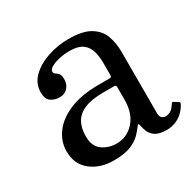

<svg xmlns="http://www.w3.org/2000/svg" viewBox="-124 -665 823 810"><g transform="rotate(-30 288.0 -260.0)"><path d="M57.5 -123Q57.5 -60 101.8 -25Q146 10 212.5 10Q265.5 10 296.5 -3.2Q327.5 -16.5 343.5 -33.5Q359.5 -50.5 367.5 -61.5Q374.5 -71 377.2 -71Q380 -71 381.5 -62Q383.5 -50 389.8 -33Q396 -16 414.2 -3Q432.5 10 470 10H470.5Q491 10 510.2 3Q529.5 -4 546.2 -18.5Q563 -33 574.5 -55Q577 -60 576.2 -62.2Q575.5 -64.5 571.5 -67L553.5 -78Q550 -81 547.2 -80Q544.5 -79 542 -74.5Q529 -54 517 -48Q505 -42 494.5 -42Q484 -42 476.2 -49Q468.5 -56 468.5 -71V-372Q468.5 -412.5 455.8 -448.8Q443 -485 406.8 -507.5Q370.5 -530 300.5 -530Q250 -530 201 -514Q152 -498 119.8 -467.2Q87.5 -436.5 87.5 -393Q87.5 -360 105.5 -347.5Q123.5 -335 146.5 -335Q172 -335 186.8 -351.2Q201.5 -367.5 201.5 -393Q201.5 -412.5 194.5 -420Q187.5 -427.5 180.5 -431.8Q173.5 -436 173.5 -445Q173.5 -455 189 -464Q204.5 -473 229 -478.5Q253.5 -484 280.5 -484Q320.5 -484 341.8 -468.8Q363 -453.5 370.8 -427Q378.5 -400.5 378.5 -367V-312Q378.5 -303 376.2 -301Q374 -299 365.5 -299H316.5Q230.5 -299 173 -274.5Q115.5 -250 86.5 -210Q57.5 -170 57.5 -123ZM159.5 -138Q159.5 -176.5 174.5 -204Q189.5 -231.5 224 -246.2Q258.5 -261 316.5 -261H368.5Q378.5 -261 378.5 -251V-191Q378.5 -123 343.5 -84.5Q308.5 -46 257.5 -46Q220 -46 189.8 -67Q159.5 -88 159.5 -138Z"/></g></svg>

Font: Besley
Style: Regular
Weight: 400
Designer: Owen Earl
Foundry: indestructible type*
Version: Version 4.000